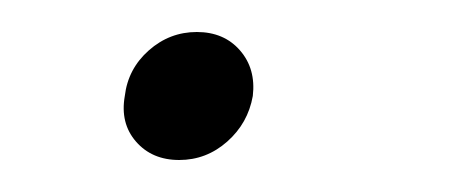

<svg xmlns="http://www.w3.org/2000/svg" viewBox="-20 -320 290 120"><path d="M92 -220Q75 -220 65 -231.5Q55 -243 58 -260Q60 -277 73 -288.5Q86 -300 103 -300Q120 -300 130 -288.5Q140 -277 138 -260Q135 -243 122 -231.5Q109 -220 92 -220Z"/></svg>

Font: Retni Sans Light
Style: Italic
Weight: 300
Italic angle: -8°
Designer: Vitaly Kuzmin
Foundry: ParaType Ltd.
Version: Version 1.00;June 10, 2019;FontCreator 11.5.0.2425 64-bit; t